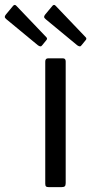

<svg xmlns="http://www.w3.org/2000/svg" viewBox="-109 -770 376 790"><path d="M161.3 -16.7Q161.3 -7.2 157.6 -3.6Q154 0 143.5 0H92.4Q83.2 0 80.2 -3.1Q77.2 -6.2 77.2 -14.1V-516.4Q77.2 -530 89 -530H149.8Q161.3 -530 161.3 -517.2ZM-55.1 -745.9Q-48.5 -753.4 -42 -746.4L81.3 -617.3Q88.2 -610.9 80.5 -603.2L64.9 -584.1Q61.5 -579 57.5 -579.2Q53.6 -579.3 47.4 -583.4L-81.9 -690.2Q-89.1 -696 -89.3 -700.1Q-89.5 -704.2 -85.1 -709.8ZM106.6 -745.9Q113.2 -753.4 119.7 -746.4L243 -617.3Q250 -610.9 242.2 -603.2L226.6 -584.1Q223.2 -579 219.3 -579.2Q215.3 -579.3 209.1 -583.4L79.9 -690.2Q72.7 -696 72.5 -700.1Q72.2 -704.2 76.6 -709.8Z"/></svg>

Font: Libre Franklin Thin
Style: Regular
Weight: 100
Designer: Pablo Impallari, Rodrigo Fuenzalida, Nhung Nguyen
Foundry: Impallari Type
Version: Version 3.000